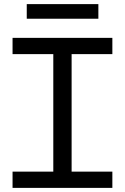

<svg xmlns="http://www.w3.org/2000/svg" viewBox="-20 -913 606 933"><path d="M239 -63V-666H328V-63ZM41 0V-79H526V0ZM41 -650V-729H526V-650ZM110 -822V-893H458V-822Z"/></svg>

Font: Hubot Sans
Style: Regular
Weight: 400
Designer: Deni Anggara
Foundry: GitHub, Inc., Subsidiary of Microsoft Corporation
Version: Version 2.000